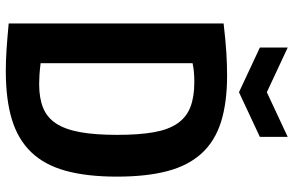

<svg xmlns="http://www.w3.org/2000/svg" viewBox="-195 -803 1012 662"><g transform="rotate(90 311.0 -472.0)"><path d="M144 -958 298 -886 452 -958V-862L298 -790L144 -862ZM224 14Q190 14 151.5 11.5Q113 9 61 4V-737Q121 -744 162.5 -746.5Q204 -749 240 -749Q334 -749 400.5 -728Q467 -707 509 -661Q551 -615 570 -543Q589 -471 589 -369Q589 -266 569 -193Q549 -120 505 -74Q461 -28 392 -7Q323 14 224 14ZM270 -101Q318 -101 351.5 -114.5Q385 -128 405.5 -159Q426 -190 435.5 -241.5Q445 -293 445 -370Q445 -445 436 -496Q427 -547 405.5 -578Q384 -609 349 -622.5Q314 -636 263 -636Q243 -636 227.5 -634.5Q212 -633 198 -630V-106Q223 -103 239.5 -102Q256 -101 270 -101Z"/></g></svg>

Font: Encode Sans Compressed
Style: Bold
Weight: 700
Designer: Pablo Impallari, Andres Torresi
Foundry: Pablo Impallari, Andres Torresi
Version: Version 1.000; ttfautohint (v1.00) -l 8 -r 50 -G 200 -x 14 -